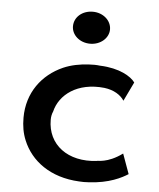

<svg xmlns="http://www.w3.org/2000/svg" viewBox="-51 -748 658 795"><g transform="rotate(5 277.5 -350.0)"><path d="M226 -636C226 -600 259 -570 303 -570C346 -570 380 -600 380 -636C380 -673 346 -703 303 -703C259 -703 226 -674 226 -636ZM461 -347 499 -426C482 -450 433 -480 353 -483H352C337 -485 322 -485 306 -484C268 -482 232 -475 200 -461C114 -423 55 -345 55 -241C55 -207 60 -177 72 -148C106 -65 187 -4 307 2C321 3 332 3 346 2C432 -2 484 -30 509 -46L479 -129C416 -83 374 -92 374 -89C253 -74 168 -139 168 -242C168 -254 170 -266 175 -277C192 -348 265 -405 378 -393C418 -388 446 -370 461 -347Z"/></g></svg>

Font: Bluebird
Style: LiExt
Weight: 300
Designer: Jasper
Foundry: Cannot Into Space Fonts
Version: Version 0.98